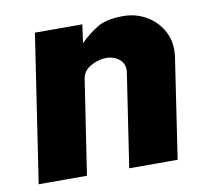

<svg xmlns="http://www.w3.org/2000/svg" viewBox="-64 -591 724 662"><g transform="rotate(-10 298.0 -260.0)"><path d="M20 0 98 -517H264L255 -452.5Q282 -479.5 314.5 -500Q347 -520.5 407 -520.5Q452.5 -520.5 489.8 -498.2Q527 -476 546.8 -437Q566.5 -398 558.5 -347L506.5 0H337L386 -325Q391 -355 371.5 -371.8Q352 -388.5 325 -388.5Q297 -388.5 269.8 -373Q242.5 -357.5 239 -329L189 0Z"/></g></svg>

Font: Public Sans ExtraBold
Style: Italic
Weight: 800
Italic angle: -8°
Designer: The Public Sans project authors (U.S. Web Design System). Libre Franklin designed by Pablo Impallari and Rodrigo Fuenzal
Version: Version 1.007; ttfautohint (v1.8.1) -l 8 -r 50 -G 200 -x 14 